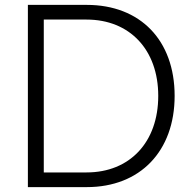

<svg xmlns="http://www.w3.org/2000/svg" viewBox="-20 -765 783 785"><path d="M94 0H335C553 0 694 -147 694 -373C694 -601 553 -745 335 -745H94ZM159 -60V-685H334C510 -685 627 -562 627 -373C627 -184 511 -60 334 -60Z"/></svg>

Font: Mluvka Light
Style: Regular
Weight: 300
Designer: Modified by Jiří Krblich, Original typeface by Gumpita Rahayu
Foundry: Gumpita Rahayu & Jiří Krblich
Version: Version 2.000;Glyphs 3.1.1 (3134)